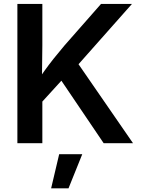

<svg xmlns="http://www.w3.org/2000/svg" viewBox="-20 -748 738 1003"><path d="M165 -177.7V-307.6Q188.5 -344.7 211.7 -377.2Q234.9 -409.7 260.5 -441.9Q286.1 -474.1 316.4 -509.8L507.8 -727.5H669.4L361.3 -379.9L351.6 -382.3ZM70.8 0V-727.5H201.2V-511.2L199.2 -335.9L201.2 -272.5V0ZM521.5 0 289.6 -342.8 370.6 -440.9 674.8 0ZM247.1 235.8 289.1 57.6H409.7L337.9 235.8Z"/></svg>

Font: Inter 17pt SemiBold
Style: Regular
Weight: 600
Version: Version 4.001;git-66647c0bb